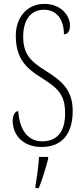

<svg xmlns="http://www.w3.org/2000/svg" viewBox="-20 -744 433 985"><path d="M194 10C296 10 353 -55 353 -175C353 -286 292 -332 214 -381C134 -431 99 -468 99 -557C99 -637 134 -694 206 -694C273 -694 308 -641 308 -568C326 -568 339 -581 339 -613C339 -664 293 -724 208 -724C117 -724 61 -653 61 -561C61 -445 114 -394 188 -348C277 -292 314 -260 314 -162C314 -68 273 -19 196 -19C115 -19 78 -91 74 -174C54 -174 45 -146 45 -124C45 -60 89 10 194 10ZM162 208V221H179C196 181 216 113 227 71V61H180C177 113 170 160 162 208Z"/></svg>

Font: Noto Serif Khmer ExtraCondensed ExtraLight
Style: Regular
Weight: 200
Width: 2
Designer: Danh Hong and the Monotype Design Team
Foundry: Monotype Imaging Inc.
Version: Version 2.004